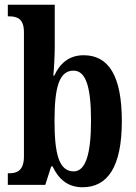

<svg xmlns="http://www.w3.org/2000/svg" viewBox="-20 -780 573 810"><path d="M328 10C434 10 494 -76 494 -269C494 -462 437 -547 333 -547C270 -547 232 -511 209 -461H205C208 -491 211 -549 211 -585V-760H13V-711H18C53 -711 81 -701 81 -644V-120C81 -58 49 -49 19 -49H13V0H171L196 -78H202C226 -26 265 10 328 10ZM291 -57C228 -57 210 -133 210 -270C210 -410 229 -482 290 -482C342 -482 364 -414 364 -271C364 -133 342 -57 291 -57Z"/></svg>

Font: Noto Serif Bengali ExtraCondensed
Style: Bold
Weight: 700
Width: 2
Designer: Juan Bruce, Universal Thirst, Indian Type Foundry and the Monotype Design Team.
Foundry: Monotype Imaging Inc.
Version: Version 2.003